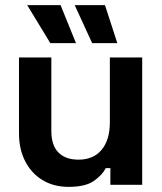

<svg xmlns="http://www.w3.org/2000/svg" viewBox="-20 -720 632 748"><path d="M54 -200V-496H180V-210Q180 -154 207.5 -126Q235 -98 286 -98Q344 -98 376 -136.5Q408 -175 408 -244V-496H534V0H410V-65H392Q380 -40 347 -16Q314 8 247 8Q189 8 145.5 -18.5Q102 -45 78 -92Q54 -139 54 -200ZM176 -552 86 -700H216L276 -552ZM389 -700 437 -552H339L271 -700Z"/></svg>

Font: Space Grotesk Frontify
Style: Bold
Weight: 700
Designer: Florian Karsten
Version: Version 2.000